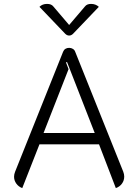

<svg xmlns="http://www.w3.org/2000/svg" viewBox="-20 -954 708 983"><path d="M52 -49Q52 -61 57 -74L303 -689Q307 -699 315 -704Q323 -709 334 -709Q345 -709 353.5 -703.5Q362 -698 365 -689L611 -75Q616 -62 616 -50Q616 -30 604.5 -14Q593 2 573 9L487 -215H182L94 9Q75 2 63.5 -14Q52 -30 52 -49ZM465 -273 323 -637 318 -634 331 -600 203 -273ZM415 -921Q425 -934 446 -934Q470 -934 486 -919L354 -781Q345 -772 334 -772Q323 -772 314 -781L182 -919Q197 -934 221 -934Q243 -934 253 -921L334 -826Z"/></svg>

Font: K2D ExtraLight
Style: Regular
Weight: 275
Designer: Katatrad Aksorn Co.,Ltd.
Foundry: Cadson Demak Co.,Ltd.
Version: Version 1.000; ttfautohint (v1.6)